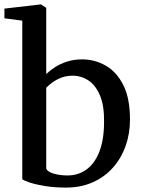

<svg xmlns="http://www.w3.org/2000/svg" viewBox="-23 -839 644 870"><path d="M-3 -756V-800L161 -819H163L186.5 -803.5V-503.5Q203.5 -520 227.2 -535.2Q251 -550.5 281.8 -560.2Q312.5 -570 348.5 -570Q406 -570 455.5 -542Q505 -514 535.5 -454Q566 -394 566 -297.5Q566 -233 546 -177Q526 -121 488.2 -78.8Q450.5 -36.5 396.8 -12.8Q343 11 276 11Q223.5 11 181 4Q138.5 -3 111.5 -12Q84.5 -21 78 -27V-745.5ZM305.5 -496Q278.5 -496 255.2 -487.2Q232 -478.5 214.5 -465.5Q197 -452.5 186.5 -441.5V-74.5Q193 -60 221.2 -52Q249.5 -44 282 -44Q332 -44 369 -71Q406 -98 427 -151.2Q448 -204.5 448.5 -282.5Q450 -358 430.5 -405.2Q411 -452.5 378 -474.2Q345 -496 305.5 -496Z"/></svg>

Font: Merriweather Medium
Style: Regular
Weight: 500
Version: Version 2.100